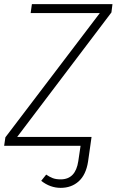

<svg xmlns="http://www.w3.org/2000/svg" viewBox="-20 -704 563 927"><path d="M518 -644 63 -43H422L416 0L405 77Q395 140 360 171.5Q325 203 273 203Q222 203 179 169L203 139Q219 150 234.5 156Q250 162 273 162Q345 162 358 74L369 0H0L6 -41L462 -641H128L134 -684H523Z"/></svg>

Font: Fira Sans ExtraLight
Style: Italic
Weight: 275
Italic angle: -8°
Designer: Carrois Corporate & Edenspiekermann AG
Foundry: Carrois Corporate GbR & Edenspiekermann AG
Version: Version 4.203